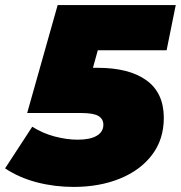

<svg xmlns="http://www.w3.org/2000/svg" viewBox="-52 -720 712 756"><path d="M238 16Q163 16 93.5 -2Q24 -20 -32 -57L75 -221Q116 -195 163.5 -182.5Q211 -170 254 -170Q303 -170 329 -185.5Q355 -201 355 -229Q355 -251 336 -263Q317 -275 268 -275H55L175 -700H640L604 -522H222L361 -623L286 -352L188 -453H332Q457 -453 525 -403.5Q593 -354 593 -256Q593 -171 546.5 -110Q500 -49 419.5 -16.5Q339 16 238 16Z"/></svg>

Font: Montserrat Thin Black
Style: Italic
Weight: 900
Italic angle: -11.3°
Version: Version 9.000